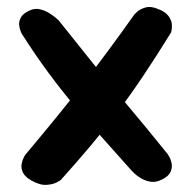

<svg xmlns="http://www.w3.org/2000/svg" viewBox="-20 -597 550 551"><path d="M445 -82Q428 -73 412.5 -75.5Q397 -78 384.5 -85.5Q372 -93 365 -100Q358 -107 358 -107Q312 -159 271.5 -204Q231 -249 194 -293Q157 -337 119.5 -387.5Q82 -438 42 -501Q42 -501 39 -508Q36 -515 35 -525.5Q34 -536 40 -547Q46 -558 63 -566Q79 -574 94 -570.5Q109 -567 121 -559.5Q133 -552 140.5 -545.5Q148 -539 148 -539Q196 -479 243.5 -419.5Q291 -360 345 -296Q399 -232 461 -155Q461 -155 465.5 -147.5Q470 -140 472.5 -128.5Q475 -117 469.5 -104Q464 -91 445 -82ZM70 -79Q51 -90 45.5 -102.5Q40 -115 42 -126Q44 -137 48 -144.5Q52 -152 52 -152Q99 -208 139 -257Q179 -306 216 -353.5Q253 -401 290 -451Q327 -501 366 -556Q366 -556 374 -563.5Q382 -571 397.5 -575.5Q413 -580 434 -571Q455 -563 463.5 -551Q472 -539 473 -528.5Q474 -518 472.5 -511Q471 -504 471 -504Q429 -436 391.5 -380Q354 -324 316.5 -274.5Q279 -225 239 -177.5Q199 -130 154 -80Q154 -80 143.5 -74Q133 -68 114 -66.5Q95 -65 70 -79Z"/></svg>

Font: Sour Gummy
Style: Bold
Weight: 700
Designer: Stefie Justprince
Foundry: Eifetstype
Version: Version 1.000